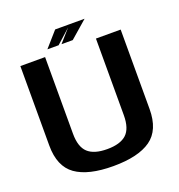

<svg xmlns="http://www.w3.org/2000/svg" viewBox="-142 -914 964 1036"><g transform="rotate(-20 340.0 -396.0)"><path d="M333.5 4Q477 4 549.2 -47.2Q621.5 -98.5 621.5 -219V-675H479.5V-235Q479.5 -158.5 444 -126Q408.5 -93.5 333.5 -93.5Q258.5 -93.5 223 -126.2Q187.5 -159 187.5 -235V-675H45.5V-219Q45.5 -98.5 117.8 -47.2Q190 4 333.5 4ZM294.5 -710H359L458.5 -796.5H371ZM213.5 -710H278L374 -796.5H289.5Z"/></g></svg>

Font: Anybody Thin SemiBold
Style: Regular
Weight: 600
Version: Version 1.113;gftools[0.9.25]